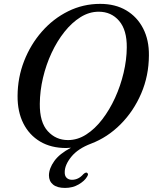

<svg xmlns="http://www.w3.org/2000/svg" viewBox="-20 -732 774 967"><path d="M484.5 -712.5Q560.5 -712.5 615.8 -679.8Q671 -647 701 -588.5Q731 -530 730 -452.5Q729.5 -350.5 691.2 -261.2Q653 -172 587.2 -106Q521.5 -40 438.5 -8.5Q372.5 16.5 339.2 57.5Q306 98.5 306 135Q305.5 154 315.8 163.8Q326 173.5 342.5 173.5Q375 173.5 399.5 145.5Q409.5 136 417 137.5Q421 139 422.8 144Q424.5 149 418.5 158Q406 179.5 376 197Q346 214.5 307.5 214.5Q268 214.5 247.2 197.5Q226.5 180.5 226.5 151Q227 116 253.5 79Q280 42 337.5 12Q325 13.5 313 13.5Q237 13.5 182 -19.2Q127 -52 97.5 -110.8Q68 -169.5 68.5 -249Q69 -341.5 101.5 -424.8Q134 -508 191 -573Q248 -638 323.2 -675.2Q398.5 -712.5 484.5 -712.5ZM180.5 -209.5Q179.5 -116.5 220.5 -71.5Q261.5 -26.5 322.5 -26.5Q370.5 -26.5 414.2 -54.5Q458 -82.5 495 -130.8Q532 -179 559.5 -239.2Q587 -299.5 602.5 -365Q618 -430.5 618.5 -492.5Q619.5 -580.5 580 -626.8Q540.5 -673 477 -673Q429.5 -673 385.8 -645.8Q342 -618.5 304.8 -571.8Q267.5 -525 239.8 -465.5Q212 -406 196.5 -340Q181 -274 180.5 -209.5Z"/></svg>

Font: Fraunces 72pt Soft
Style: Italic
Weight: 400
Italic angle: -16°
Version: Version 1.000;[b76b70a41]